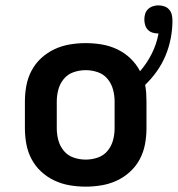

<svg xmlns="http://www.w3.org/2000/svg" viewBox="-20 -689 664 717"><path d="M300 8Q270 8 240.5 3Q211 -2 184 -14.5Q157 -27 134.5 -47.5Q112 -68 98 -94.5Q84 -121 78.5 -150.5Q73 -180 73 -210V-310Q73 -340 78.5 -369.5Q84 -399 98 -425.5Q112 -452 134.5 -472.5Q157 -493 184 -505.5Q211 -518 240.5 -523Q270 -528 300 -528Q330 -528 360 -523Q390 -518 417.5 -505Q445 -492 467 -471Q489 -450 503 -423Q529 -453 547 -489Q565 -525 572 -564H570Q560 -564 550 -567Q540 -570 532.5 -577.5Q525 -585 522 -595.5Q519 -606 519 -616Q519 -627 522 -637Q525 -647 532.5 -654.5Q540 -662 550.5 -665.5Q561 -669 571 -669Q582 -669 593 -665.5Q604 -662 611.5 -653.5Q619 -645 621.5 -634Q624 -623 624 -612Q624 -579 617.5 -545.5Q611 -512 598 -481Q585 -450 565.5 -422.5Q546 -395 522 -372Q525 -356 526 -340.5Q527 -325 527 -310V-210Q527 -180 521.5 -150.5Q516 -121 502 -94.5Q488 -68 465.5 -47.5Q443 -27 416 -14.5Q389 -2 359.5 3Q330 8 300 8ZM300 -93Q323 -93 345 -100.5Q367 -108 381.5 -125.5Q396 -143 402 -165Q408 -187 408 -210V-310Q408 -333 402 -355Q396 -377 381.5 -394.5Q367 -412 345 -419.5Q323 -427 300 -427Q277 -427 255 -419.5Q233 -412 218.5 -394.5Q204 -377 198 -355Q192 -333 192 -310V-210Q192 -187 198 -165Q204 -143 218.5 -125.5Q233 -108 255 -100.5Q277 -93 300 -93Z"/></svg>

Font: Iosevka Book
Style: Bold
Weight: 700
Designer: Belleve Invis
Foundry: Belleve Invis
Version: Version 28.0.7; ttfautohint (v1.8.3)